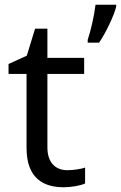

<svg xmlns="http://www.w3.org/2000/svg" viewBox="-20 -780 510 810"><path d="M470 -751V-760H383C378 -717 363 -650 350 -612V-600H398C428 -644 461 -715 470 -751ZM264 -62C215 -62 180 -93 180 -158V-468H335V-536H180V-659H128L93 -545L16 -510V-468H92V-156C92 -26 165 10 249 10C281 10 320 3 339 -6V-73C322 -67 290 -62 264 -62Z"/></svg>

Font: Noto Sans Lycian
Style: Regular
Weight: 400
Designer: Monotype Design Team
Foundry: Monotype Imaging Inc.
Version: Version 2.002